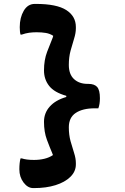

<svg xmlns="http://www.w3.org/2000/svg" viewBox="-20 -790 640 982"><path d="M205 -430Q205 -483 221 -525Q237 -567 249 -596Q250 -599 251 -601.5Q252 -604 252 -607Q235 -618 214.5 -621.5Q194 -625 167 -625Q147 -625 129 -622.5Q111 -620 91 -613H85Q83 -619 82 -630Q81 -641 81 -651Q81 -700 101.5 -735Q122 -770 158 -770H163Q270 -770 319 -738.5Q368 -707 368 -652V-645Q368 -621 359 -592.5Q350 -564 341 -531Q332 -498 332 -458Q332 -410 358.5 -385.5Q385 -361 428 -361H432Q463 -361 477 -345Q491 -329 491 -288Q491 -257 483 -236H464Q403 -236 367.5 -212.5Q332 -189 332 -139Q332 -100 341 -67.5Q350 -35 359 -7.5Q368 20 368 44V51Q368 87 340 114.5Q312 142 264 157Q216 172 154 172H150Q122 172 100.5 143.5Q79 115 79 76Q79 42 85 20H91Q103 24 118.5 26Q134 28 154 28Q182 28 207 22Q232 16 251 3Q250 1 249 -1.5Q248 -4 247 -7Q235 -35 220 -75Q205 -115 205 -167Q205 -212 234.5 -245Q264 -278 319 -294V-300Q258 -317 231.5 -350.5Q205 -384 205 -430Z"/></svg>

Font: Recursive Mn Csl St
Style: Bold
Weight: 700
Monospace: yes
Version: Version 1.079;hotconv 1.0.112;makeotfexe 2.5.65598; ttfautoh